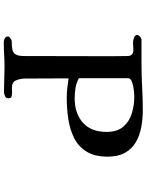

<svg xmlns="http://www.w3.org/2000/svg" viewBox="103 -900 793 1040"><g transform="rotate(90 500.0 -379.5)"><path d="M694 -560Q694 -617 666 -650Q638 -683 594 -696.5Q550 -710 501 -710Q494 -710 478 -708.5Q462 -707 444.5 -703.5Q427 -700 415 -693.5Q403 -687 403 -676V-410Q428 -396 456 -391.5Q484 -387 512 -387Q594 -387 644 -431.5Q694 -476 694 -560ZM828 -566Q828 -495 800.5 -451Q773 -407 727 -384Q681 -361 624.5 -352.5Q568 -344 510 -344Q483 -344 456.5 -347Q430 -350 404 -354Q404 -295 404.5 -236Q405 -177 405 -118Q405 -93 414.5 -70Q424 -47 455 -47Q461 -47 467.5 -47.5Q474 -48 480 -48Q491 -48 501.5 -45.5Q512 -43 512 -28Q512 -14 499 -9Q486 -4 475 -4Q442 -4 409.5 -5.5Q377 -7 344 -7Q310 -7 275.5 -5Q241 -3 206 -3Q196 -3 186.5 -9Q177 -15 177 -26Q177 -32 187 -39Q197 -46 202 -46Q230 -46 247.5 -49.5Q265 -53 274 -67Q283 -81 283 -112Q283 -230 283.5 -347Q284 -464 284 -582Q284 -605 283.5 -628Q283 -651 283 -673Q283 -705 249 -705Q239 -705 229 -704Q219 -703 208 -703Q199 -703 184 -708.5Q169 -714 169 -725Q169 -733 178 -741Q187 -749 195 -749H328Q390 -749 452 -752.5Q514 -756 576 -756Q624 -756 669 -747.5Q714 -739 750 -718Q786 -697 807 -660Q828 -623 828 -566Z"/></g></svg>

Font: Kaisei Decol
Style: Bold
Weight: 700
Designer: Font-Kai, 金井和夫
Foundry: KAZUO KANAI
Version: Version 5.003